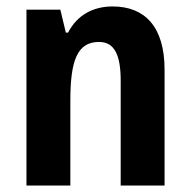

<svg xmlns="http://www.w3.org/2000/svg" viewBox="-20 -575 590 595"><path d="M329 -555C268 -555 219 -528 191 -474H184L167 -545H62V0H198V-263C198 -387 219 -445 287 -445C335 -445 354 -404 354 -325V0H490V-359C490 -492 429 -555 329 -555Z"/></svg>

Font: Noto Sans Display SemiCondensed
Style: Bold
Weight: 700
Width: 4
Designer: Monotype Design Team
Foundry: Monotype Imaging Inc.
Version: Version 1.900